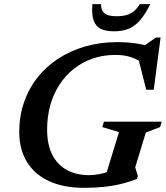

<svg xmlns="http://www.w3.org/2000/svg" viewBox="-20 -891 798 923"><path d="M409 -49Q430 -49 453.5 -53.2Q477 -57.5 499.8 -65Q522.5 -72.5 540.5 -83L484 -33.5L552 -256L472 -280L479.5 -306H757.5L749.5 -280L681 -254L630 -86.5L643 -44.5L638 -30.5Q602.5 -16.5 562.2 -6.8Q522 3 477.8 7.5Q433.5 12 385.5 12Q284 12 214.2 -21Q144.5 -54 108.5 -114.2Q72.5 -174.5 72.5 -256.5Q72.5 -332 95 -398Q117.5 -464 159.2 -517.2Q201 -570.5 259.5 -608.8Q318 -647 389.8 -667.8Q461.5 -688.5 544 -688.5Q575 -688.5 603.5 -686Q632 -683.5 659.2 -677.8Q686.5 -672 713.5 -662L656 -659.5L729.5 -710.5H752L719 -459.5H683L640 -629L674 -582Q642 -605.5 610 -616.2Q578 -627 534.5 -627Q476 -627 425.5 -609.5Q375 -592 334.5 -559.8Q294 -527.5 265.2 -483Q236.5 -438.5 221.5 -384.2Q206.5 -330 206.5 -268.5Q206.5 -196 231.2 -147.2Q256 -98.5 301.5 -73.8Q347 -49 409 -49ZM541 -813Q568.5 -813 589 -819Q609.5 -825 624.8 -838Q640 -851 651.5 -871H702.5Q677 -820.5 652 -792.2Q627 -764 597.2 -752.2Q567.5 -740.5 528 -740.5Q487 -740.5 462.8 -753.2Q438.5 -766 429.5 -794.5Q420.5 -823 424 -871H466Q465.5 -851.5 472.8 -838.5Q480 -825.5 496.5 -819.2Q513 -813 541 -813Z"/></svg>

Font: Newsreader 16pt 16pt SemiBold
Style: Italic
Weight: 600
Italic angle: -17°
Version: Version 1.003